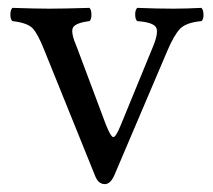

<svg xmlns="http://www.w3.org/2000/svg" viewBox="-20 -451 537 483"><path d="M325.2 -397.9Q320.3 -401.9 320.1 -413.8Q319.8 -425.8 325.2 -431.2Q375 -429.2 417 -429.2Q446.8 -429.2 486.8 -431.2Q491.7 -426.3 491.9 -414.1Q492.2 -401.9 486.8 -397.9Q448.7 -394.5 433.3 -378.9Q418 -363.3 401.4 -324.2L268.1 -11.2Q258.3 11.7 244.1 12.2Q227.1 12.2 219.2 -8.8L91.3 -325.2Q74.7 -367.2 61.5 -380.4Q48.3 -393.6 11.2 -397.9Q6.3 -401.9 6.1 -413.8Q5.9 -425.8 11.2 -431.2Q71.3 -429.2 104 -429.2Q139.2 -429.2 205.1 -431.2Q210 -426.3 210 -414.1Q210 -401.9 205.1 -397.9Q167.5 -393.1 162.8 -379.9Q158.2 -366.7 173.8 -331.1L246.1 -138.2Q258.3 -107.4 264.6 -106.2Q271 -105 283.2 -134.8L363.8 -331.1Q379.9 -369.1 372.6 -382.1Q365.2 -395 325.2 -397.9Z"/></svg>

Font: Linux Libertine
Style: Regular
Weight: 400
Designer: Philipp H. Poll
Foundry: Philipp H. Poll
Version: Version 5.3.0 ; ttfautohint (v0.9)